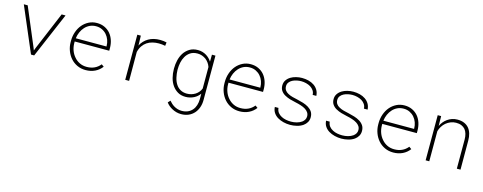

<svg xmlns="http://www.w3.org/2000/svg" viewBox="-30 -1249 5460 2171"><g transform="rotate(15 2700.5 -163.0)"><path d="M280.3 0H317.4L543 -528.3H497.6L311.5 -85.4L299.3 -53.2L286.6 -85.9L100.1 -528.3H54.7Z M920.9 9.8Q981 9.8 1029.5 -13.7Q1078.1 -37.1 1109.9 -80.1L1081.5 -100.6Q1051.8 -64 1011.5 -45.9Q971.2 -27.8 921.9 -28.3Q876.5 -28.3 839.4 -46.6Q802.2 -64.9 776.4 -95.7Q749.5 -126 734.9 -165.3Q720.2 -204.6 719.2 -248.5V-271H1123.5V-304.2Q1123 -352.1 1108.6 -394.5Q1094.2 -437 1066.9 -469.2Q1039.6 -501 1000 -519.5Q960.4 -538.1 910.2 -538.1Q858.4 -538.1 815.7 -516.4Q772.9 -494.6 742.2 -458.5Q711.4 -421.9 694.3 -373.5Q677.2 -325.2 676.8 -272.5V-251Q677.2 -198.7 695.1 -151.6Q712.9 -104.5 744.6 -68.4Q776.4 -32.2 821.3 -11.2Q866.2 9.8 920.9 9.8ZM910.2 -500Q949.2 -500 980.7 -484.6Q1012.2 -469.2 1034.2 -443.8Q1056.6 -418 1068.8 -384.3Q1081.1 -350.6 1081.1 -314.9V-309.1H721.7Q726.6 -348.1 741.9 -382.8Q757.3 -417.5 781.2 -443.4Q805.2 -469.7 837.6 -484.9Q870.1 -500 910.2 -500Z M1650.4 -538.1Q1571.8 -538.6 1514.6 -505.6Q1457.5 -472.7 1427.2 -413.1V-441.9L1424.3 -528.3H1383.3V0H1428.7L1427.7 -337.9Q1438 -380.4 1458.7 -410.4Q1479.5 -440.4 1507.8 -459.5Q1536.1 -478.5 1571.5 -487.3Q1606.9 -496.1 1645.5 -496.1Q1665 -496.1 1683.8 -493.9Q1702.6 -491.7 1720.2 -488.3L1725.1 -529.3Q1710 -533.2 1689.9 -535.6Q1669.9 -538.1 1650.4 -538.1Z M1882.8 -269.5V-259.3Q1882.8 -209.5 1895.3 -159.9Q1907.7 -110.4 1934.6 -72.3Q1960.4 -35.6 1998.8 -12.9Q2037.1 9.8 2091.3 9.8Q2116.2 9.8 2140.9 3.9Q2165.5 -2 2187.5 -13.2Q2207.5 -23.4 2224.9 -38.3Q2242.2 -53.2 2254.9 -71.8V-7.3Q2254.4 31.7 2243.9 64.9Q2233.4 98.1 2212.4 122.1Q2191.4 146.5 2160.6 160.2Q2129.9 173.8 2089.4 173.8Q2063 173.8 2039.6 166.5Q2016.1 159.2 1995.1 146Q1980 136.7 1966.1 123.8Q1952.1 110.8 1939 95.2L1913.6 122.1Q1927.7 141.6 1945.6 156.5Q1963.4 171.4 1982.9 182.1Q2007.8 196.3 2035.6 203.9Q2063.5 211.4 2091.8 211.4Q2140.6 211.4 2178.5 194.8Q2216.3 178.2 2243.2 148.4Q2269.5 119.1 2283.7 78.9Q2297.9 38.6 2297.9 -8.3V-528.3H2256.8L2255.9 -446.3Q2243.7 -465.8 2227.1 -482.2Q2210.4 -498.5 2191.4 -510.3Q2169.4 -523.9 2144.3 -531Q2119.1 -538.1 2092.3 -538.1Q2034.2 -538.1 1993.9 -512.7Q1953.6 -487.3 1928.7 -448.7Q1904.8 -410.2 1893.8 -363.8Q1882.8 -317.4 1882.8 -269.5ZM1925.3 -259.3V-269.5Q1925.3 -308.1 1933.6 -348.1Q1941.9 -388.2 1960.9 -420.4Q1980 -454.1 2013.4 -476.6Q2046.9 -499 2097.2 -499Q2125 -499 2149.7 -490.5Q2174.3 -481.9 2195.3 -466.8Q2215.3 -451.7 2230.7 -430.4Q2246.1 -409.2 2254.9 -383.3V-131.8Q2245.6 -107.4 2229.5 -88.4Q2213.4 -69.3 2192.4 -56.2Q2170.9 -43 2146.5 -36.1Q2122.1 -29.3 2096.2 -29.3Q2050.8 -29.3 2018.1 -48.6Q1985.4 -67.9 1966.3 -99.1Q1945.3 -131.8 1935.8 -174.8Q1926.3 -217.8 1925.3 -259.3Z M2721.2 9.8Q2781.2 9.8 2829.8 -13.7Q2878.4 -37.1 2910.2 -80.1L2881.8 -100.6Q2852.1 -64 2811.8 -45.9Q2771.5 -27.8 2722.2 -28.3Q2676.8 -28.3 2639.6 -46.6Q2602.5 -64.9 2576.7 -95.7Q2549.8 -126 2535.2 -165.3Q2520.5 -204.6 2519.5 -248.5V-271H2923.8V-304.2Q2923.3 -352.1 2908.9 -394.5Q2894.5 -437 2867.2 -469.2Q2839.8 -501 2800.3 -519.5Q2760.7 -538.1 2710.4 -538.1Q2658.7 -538.1 2616 -516.4Q2573.2 -494.6 2542.5 -458.5Q2511.7 -421.9 2494.6 -373.5Q2477.5 -325.2 2477.1 -272.5V-251Q2477.5 -198.7 2495.4 -151.6Q2513.2 -104.5 2544.9 -68.4Q2576.7 -32.2 2621.6 -11.2Q2666.5 9.8 2721.2 9.8ZM2710.4 -500Q2749.5 -500 2781 -484.6Q2812.5 -469.2 2834.5 -443.8Q2856.9 -418 2869.1 -384.3Q2881.3 -350.6 2881.3 -314.9V-309.1H2522Q2526.9 -348.1 2542.2 -382.8Q2557.6 -417.5 2581.5 -443.4Q2605.5 -469.7 2637.9 -484.9Q2670.4 -500 2710.4 -500Z M3477.1 -132.3Q3477.1 -110.4 3467 -93.5Q3457 -76.7 3439.9 -63.5Q3414.1 -45.4 3381.3 -36.9Q3348.6 -28.3 3314.5 -28.3Q3286.1 -28.3 3256.6 -33.7Q3227.1 -39.1 3202.6 -52.2Q3177.2 -64.9 3159.9 -86.7Q3142.6 -108.4 3139.2 -141.6H3096.7Q3098.6 -103.5 3117.2 -75.2Q3135.7 -46.9 3166 -28.3Q3196.3 -9.8 3235.1 0Q3273.9 9.8 3314.5 9.8Q3353 9.8 3393.3 0Q3433.6 -9.8 3464.8 -31.7Q3488.3 -48.3 3503.7 -74Q3519 -99.6 3519 -133.3Q3519 -171.4 3501.7 -197.3Q3484.4 -223.1 3456.1 -240.7Q3427.7 -258.3 3392.3 -269.3Q3356.9 -280.3 3321.3 -288.1Q3292.5 -293.9 3261.7 -302Q3231 -310.1 3207 -323.7Q3183.6 -335.9 3170.7 -355.2Q3157.7 -374.5 3157.7 -400.9Q3157.7 -427.7 3172.1 -446.5Q3186.5 -465.3 3209 -477.1Q3231.4 -488.8 3258.3 -494.4Q3285.2 -500 3310.5 -500Q3338.9 -500 3367.7 -492.9Q3396.5 -485.8 3420.4 -471.7Q3443.8 -457 3458.7 -435.1Q3473.6 -413.1 3474.6 -383.8H3517.6Q3515.1 -423.3 3497.6 -452.1Q3480 -481 3452.1 -500Q3423.3 -519.5 3387 -528.8Q3350.6 -538.1 3310.5 -538.1Q3276.4 -538.1 3241.5 -529.5Q3206.5 -521 3180.2 -504.9Q3150.9 -487.3 3133.1 -460.9Q3115.2 -434.6 3115.2 -399.4Q3115.2 -361.8 3133.3 -336.4Q3151.4 -311 3178.7 -295.9Q3209.5 -278.8 3241.7 -269.3Q3273.9 -259.8 3311.5 -252Q3341.3 -246.1 3373.5 -235.8Q3405.8 -225.6 3429.7 -210.4Q3450.7 -197.3 3463.9 -178Q3477.1 -158.7 3477.1 -132.3Z M4077.1 -132.3Q4077.1 -110.4 4067.1 -93.5Q4057.1 -76.7 4040 -63.5Q4014.2 -45.4 3981.4 -36.9Q3948.7 -28.3 3914.6 -28.3Q3886.2 -28.3 3856.7 -33.7Q3827.1 -39.1 3802.7 -52.2Q3777.3 -64.9 3760 -86.7Q3742.7 -108.4 3739.3 -141.6H3696.8Q3698.7 -103.5 3717.3 -75.2Q3735.8 -46.9 3766.1 -28.3Q3796.4 -9.8 3835.2 0Q3874 9.8 3914.6 9.8Q3953.1 9.8 3993.4 0Q4033.7 -9.8 4064.9 -31.7Q4088.4 -48.3 4103.8 -74Q4119.1 -99.6 4119.1 -133.3Q4119.1 -171.4 4101.8 -197.3Q4084.5 -223.1 4056.2 -240.7Q4027.8 -258.3 3992.4 -269.3Q3957 -280.3 3921.4 -288.1Q3892.6 -293.9 3861.8 -302Q3831.1 -310.1 3807.1 -323.7Q3783.7 -335.9 3770.8 -355.2Q3757.8 -374.5 3757.8 -400.9Q3757.8 -427.7 3772.2 -446.5Q3786.6 -465.3 3809.1 -477.1Q3831.5 -488.8 3858.4 -494.4Q3885.3 -500 3910.6 -500Q3939 -500 3967.8 -492.9Q3996.6 -485.8 4020.5 -471.7Q4043.9 -457 4058.8 -435.1Q4073.7 -413.1 4074.7 -383.8H4117.7Q4115.2 -423.3 4097.7 -452.1Q4080.1 -481 4052.2 -500Q4023.4 -519.5 3987.1 -528.8Q3950.7 -538.1 3910.6 -538.1Q3876.5 -538.1 3841.6 -529.5Q3806.6 -521 3780.3 -504.9Q3751 -487.3 3733.2 -460.9Q3715.3 -434.6 3715.3 -399.4Q3715.3 -361.8 3733.4 -336.4Q3751.5 -311 3778.8 -295.9Q3809.6 -278.8 3841.8 -269.3Q3874 -259.8 3911.6 -252Q3941.4 -246.1 3973.6 -235.8Q4005.9 -225.6 4029.8 -210.4Q4050.8 -197.3 4064 -178Q4077.1 -158.7 4077.1 -132.3Z M4521.5 9.8Q4581.5 9.8 4630.1 -13.7Q4678.7 -37.1 4710.4 -80.1L4682.1 -100.6Q4652.3 -64 4612.1 -45.9Q4571.8 -27.8 4522.5 -28.3Q4477.1 -28.3 4439.9 -46.6Q4402.8 -64.9 4377 -95.7Q4350.1 -126 4335.4 -165.3Q4320.8 -204.6 4319.8 -248.5V-271H4724.1V-304.2Q4723.6 -352.1 4709.2 -394.5Q4694.8 -437 4667.5 -469.2Q4640.1 -501 4600.6 -519.5Q4561 -538.1 4510.7 -538.1Q4459 -538.1 4416.3 -516.4Q4373.5 -494.6 4342.8 -458.5Q4312 -421.9 4294.9 -373.5Q4277.8 -325.2 4277.3 -272.5V-251Q4277.8 -198.7 4295.7 -151.6Q4313.5 -104.5 4345.2 -68.4Q4377 -32.2 4421.9 -11.2Q4466.8 9.8 4521.5 9.8ZM4510.7 -500Q4549.8 -500 4581.3 -484.6Q4612.8 -469.2 4634.8 -443.8Q4657.2 -418 4669.4 -384.3Q4681.6 -350.6 4681.6 -314.9V-309.1H4322.3Q4327.1 -348.1 4342.5 -382.8Q4357.9 -417.5 4381.8 -443.4Q4405.8 -469.7 4438.2 -484.9Q4470.7 -500 4510.7 -500Z M4899.9 0H4942.4V-352.1Q4950.2 -381.8 4966.8 -408.4Q4983.4 -435.1 5006.8 -455.1Q5030.8 -475.1 5060.3 -487.1Q5089.8 -499 5122.6 -499.5Q5159.7 -500 5186.5 -488.8Q5213.4 -477.5 5231 -457Q5248 -436 5256.6 -406.2Q5265.1 -376.5 5265.1 -339.8V0H5308.1L5307.6 -340.3Q5307.6 -385.3 5296.6 -421.9Q5285.6 -458.5 5263.2 -484.9Q5241.2 -510.3 5208 -524.2Q5174.8 -538.1 5130.4 -538.1Q5096.7 -538.1 5067.1 -528.1Q5037.6 -518.1 5013.2 -500.5Q4990.2 -484.4 4972.2 -462.2Q4954.1 -439.9 4941.9 -413.6L4939.9 -528.3H4899.9Z"/></g></svg>

Font: Roboto Mono ExtraLight
Style: Regular
Weight: 250
Monospace: yes
Designer: Google
Version: Version 3.000